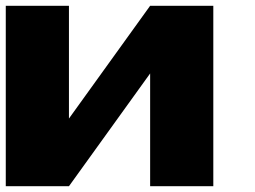

<svg xmlns="http://www.w3.org/2000/svg" viewBox="-20 -645 884 665"><path d="M0 0V-625H218.8V-234.4L500 -625H718.8V0H500V-390.6L218.8 0Z"/></svg>

Font: CraftyPE
Style: Regular
Weight: 400
Designer: Erek Butcher
Foundry: Haunted Coop
Version: Version 0.018;April 4, 2024;FontCreator 15.0.0.2962 64-bit